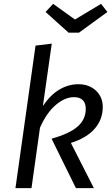

<svg xmlns="http://www.w3.org/2000/svg" viewBox="-20 -974 580 994"><path d="M202 -425Q240 -482 287 -510Q334 -538 386 -538Q441 -538 476.5 -505Q512 -472 512 -420Q512 -356 470.5 -308Q429 -260 347 -234L466 0H373L247 -256Q340 -282 382 -319Q424 -356 424 -411Q424 -440 408.5 -455.5Q393 -471 363 -471Q316 -471 268.5 -430.5Q221 -390 187 -313L143 0H60L164 -738L248 -748ZM536 -912 389 -805H335L216 -912L255 -954L368 -873L503 -954Z"/></svg>

Font: Fira Sans Book
Style: Italic
Weight: 350
Italic angle: -8°
Designer: bBox Type GmbH & Carrois Corporate GbR & Edenspiekermann AG
Foundry: bBox Type GmbH & Carrois Corporate GbR & Edenspiekermann AG
Version: Version 4.301